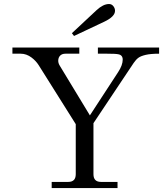

<svg xmlns="http://www.w3.org/2000/svg" viewBox="-20 -954 851 974"><path d="M344.7 -785.6 469.7 -902.3Q503.4 -933.6 533.2 -933.6Q546.4 -933.6 554.9 -922.9Q563.5 -912.1 563.5 -899.4Q563.5 -869.6 508.8 -843.8L355.5 -771.5ZM43 -681.6V-712.9H382.3V-681.6H312Q294.9 -681.6 285.2 -671.9Q275.4 -662.1 275.4 -645.5Q275.4 -632.8 284.2 -619.1L436 -368.7L579.1 -587.9Q602.5 -623.5 602.5 -651.4Q602.5 -674.8 580.1 -678.7Q567.4 -681.6 523.4 -681.6H476.6V-712.9H787.1V-681.6Q745.1 -681.6 719.7 -675.8Q694.3 -669.9 682.1 -660.9Q669.9 -651.9 658.2 -634.8L454.1 -329.1V-70.3Q454.1 -31.2 492.2 -31.2H576.2V0H242.2V-31.2H326.2Q364.3 -31.2 364.3 -70.3V-324.2L175.8 -624Q162.1 -645.5 140.1 -662.1Q114.3 -681.6 85 -681.6Z"/></svg>

Font: Theano Modern
Style: Regular
Weight: 400
Designer: Alexey Kryukov
Version: Version 2.00